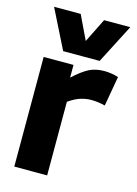

<svg xmlns="http://www.w3.org/2000/svg" viewBox="-119 -854 658 920"><g transform="rotate(15 209.5 -394.5)"><path d="M194 -544V-481Q236 -520 268.5 -537Q301 -554 345 -554Q361 -554 378.5 -551.5Q396 -549 415 -543L389 -395Q353 -404 320 -404Q294 -404 267 -395.5Q240 -387 209 -365V0H46V-544ZM410 -789 310 -595H129L32 -789H164L221 -670L280 -789Z"/></g></svg>

Font: Georama
Style: Bold
Weight: 700
Designer: Jean-Baptiste Levee
Foundry: Production Type
Version: Version 1.000